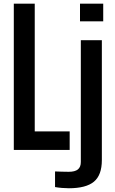

<svg xmlns="http://www.w3.org/2000/svg" viewBox="-20 -820 628 1050"><path d="M55.5 0V-800H170V-101.5H361V0ZM417.5 -703.5V-800H544.5V-703.5ZM356.5 209.5Q340 209.5 319 207.8Q298 206 281 203V117.5Q295 118 316.5 118.8Q338 119.5 356 119.5Q390 119.5 406 106.5Q422 93.5 422 66V-600H537V55.5Q537 137.5 493.8 173.5Q450.5 209.5 356.5 209.5Z"/></svg>

Font: Big Shoulders Text Thin
Style: Bold
Weight: 700
Version: Version 2.002